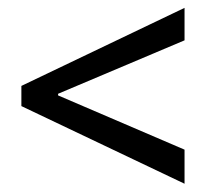

<svg xmlns="http://www.w3.org/2000/svg" viewBox="-20 -570 542 476"><path d="M437.5 -114.5 33 -307V-357L437.5 -550.5V-470L124 -337.5V-333.5L437.5 -199Z"/></svg>

Font: Libre Caslon Text
Style: Bold
Weight: 700
Designer: Pablo Impallari, Rodrigo Fuenzalida, Katja Schimmel
Foundry: Pablo Impallari, Rodrigo Fuenzalida
Version: Version 2.000